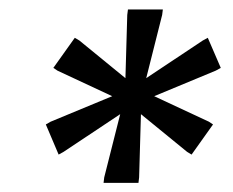

<svg xmlns="http://www.w3.org/2000/svg" viewBox="-20 -783 498 411"><path d="M281.7 -538.6 277.8 -403.3 276.4 -391.6H201.7L203.1 -403.3L237.3 -538.6L116.2 -458L105.5 -452.1L78.1 -516.6L88.4 -522.5L220.2 -577.1L103 -631.8L94.2 -637.7L140.1 -702.1L149.9 -696.3L248.5 -615.7L252.4 -751L253.9 -762.7H328.6L327.1 -751L293 -615.7L414.1 -696.3L424.8 -702.1L452.6 -637.7L441.9 -631.8L310.1 -577.1L427.2 -522.5L436 -516.6L390.1 -452.1L380.4 -458Z"/></svg>

Font: NoticiaText-Italic
Style: Italic
Weight: 400
Italic angle: -8°
Designer: JM Sole
Foundry: JM Sole
Version: Version 1.003